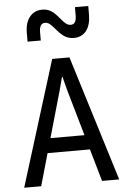

<svg xmlns="http://www.w3.org/2000/svg" viewBox="-64 -1046 728 1092"><g transform="rotate(-5 300.0 -500.0)"><path d="M29 0 251.5 -716H350L571.5 0H473.5L321 -531.5L301 -609H298L277.5 -531.5L126 0ZM127 -184.5 153 -268H446L472.5 -184.5ZM385 -824Q357.5 -824 335.2 -837Q313 -850 284.5 -884Q264.5 -908 253 -916Q241.5 -924 228.5 -924Q196 -924 196 -873V-826H120.5V-874Q120.5 -933 147 -966.5Q173.5 -1000 220 -1000Q247 -1000 268.2 -987.2Q289.5 -974.5 318.5 -939Q337.5 -916 349.2 -908Q361 -900 374 -900Q406 -900 406 -951V-998H482V-950Q482 -890.5 456.5 -857.2Q431 -824 385 -824Z"/></g></svg>

Font: Google Sans Code
Style: Regular
Weight: 400
Monospace: yes
Designer: Google Sans Code Authors
Foundry: Google LLC
Version: Version 6.000